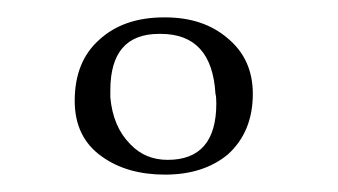

<svg xmlns="http://www.w3.org/2000/svg" viewBox="-20 -796 389 221"><path d="M170 -595Q126 -595 97 -616Q66 -638 66 -680Q66 -725 94 -750Q122 -776 169 -776H170Q214 -776 242 -752Q271 -728 271 -688Q271 -644 242 -618Q214 -595 170 -595ZM173 -612Q229 -612 229 -677Q229 -685 228 -688Q224 -757 165 -757H163Q107 -757 107 -692V-684Q110 -650 130 -630Q147 -612 173 -612Z"/></svg>

Font: Gideon Roman
Style: Regular
Weight: 400
Designer: Robert E. Leuschke
Foundry: Robert E. Leuschke
Version: Version 2.010